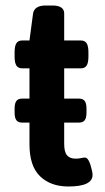

<svg xmlns="http://www.w3.org/2000/svg" viewBox="-20 -670 382 697"><path d="M316 -35Q316 7 228 7Q164 7 125.5 -30Q87 -67 87 -146V-225H60Q46 -225 39.5 -233.5Q33 -242 33 -262V-275Q33 -295 39.5 -303.5Q46 -312 60 -312H87V-422H60Q46 -422 39.5 -432Q33 -442 33 -465V-480Q33 -503 39.5 -513Q46 -523 60 -523H87L100 -621Q105 -650 146 -650H170Q213 -650 213 -621V-523H274Q288 -523 294.5 -513Q301 -503 301 -480V-465Q301 -442 294.5 -432Q288 -422 274 -422H213V-312H267Q281 -312 287.5 -303.5Q294 -295 294 -275V-262Q294 -242 287.5 -233.5Q281 -225 267 -225H213V-148Q213 -118 223.5 -106Q234 -94 255 -94Q265 -94 274 -96Q283 -98 288 -98Q300 -98 308 -72.5Q316 -47 316 -35Z"/></svg>

Font: Asap-SemiBold
Style: Regular
Weight: 600
Designer: Pablo Cosgaya
Foundry: Omnibus-Type
Version: Version 2.000; ttfautohint (v1.8)